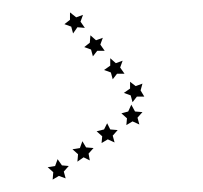

<svg xmlns="http://www.w3.org/2000/svg" viewBox="-20 -304 328 310"><path d="M93 -284 103 -276 114 -280 110 -269 117 -259 105 -260 98 -250 95 -261 84 -265 93 -272ZM126 -247 135 -239 146 -243 142 -232 149 -222H137L130 -213L127 -224L116 -228L125 -235ZM158 -210 167 -202 178 -206 174 -195 181 -185H169L162 -176L159 -187L148 -191L158 -198ZM190 -172 199 -165 210 -169 207 -158 213 -148H201L194 -139L191 -150L180 -154L190 -161ZM210 -123 202 -114 205 -103 194 -108 184 -102 185 -113 176 -121 187 -124 192 -135 198 -124ZM170 -94 162 -85 165 -74 154 -79 144 -73 145 -84 136 -92 148 -95 153 -105 158 -95ZM131 -65 123 -56 125 -45 115 -50 105 -43 106 -55 97 -63 109 -65 113 -76 119 -66ZM91 -36 83 -27 86 -16 75 -20 65 -14 66 -26 57 -34 69 -36 73 -47 80 -37Z"/></svg>

Font: Santa christmas start
Style: Regular
Weight: 400
Designer: MUHAMMAD YONI
Version: Version 001.000